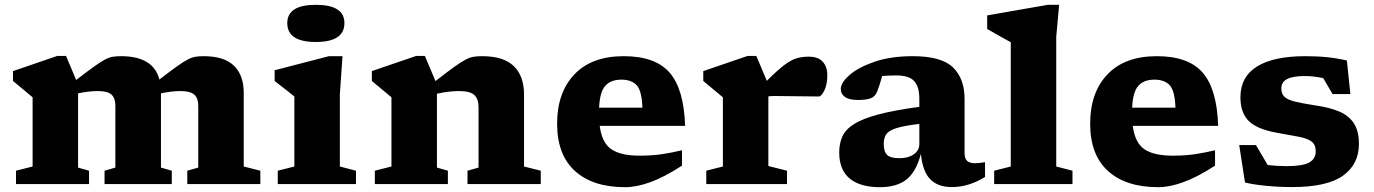

<svg xmlns="http://www.w3.org/2000/svg" viewBox="-20 -765 5709 798"><path d="M993 -379V-73L1062 -55.5V0H758.5V-55.5L804 -68.5V-325.5Q804 -356.5 787.8 -371.5Q771.5 -386.5 729.5 -386.5Q711 -386.5 690.2 -384Q669.5 -381.5 649 -377V-68.5L694 -55.5V0H414.5V-55.5L459.5 -68.5V-326Q459.5 -356.5 443.8 -371.5Q428 -386.5 386.5 -386.5Q367.5 -386.5 346.5 -384Q325.5 -381.5 304.5 -377V-68.5L350 -55.5V0H46.5V-55.5L115.5 -73V-360.5Q107.5 -367.5 87.8 -383.8Q68 -400 34 -428.5V-469.5L218 -532.5H254.5L296.5 -432.5Q342.5 -468 370.8 -488.2Q399 -508.5 416.8 -517.8Q434.5 -527 449.2 -529.2Q464 -531.5 483 -531.5Q617.5 -531.5 642.5 -434.5Q688 -469.5 715.5 -489.2Q743 -509 760.8 -518Q778.5 -527 793 -529.2Q807.5 -531.5 826.5 -531.5Q911.5 -531.5 952.2 -492Q993 -452.5 993 -379Z M1292.5 -590.5Q1174 -590.5 1174 -669Q1174 -745 1292.5 -745Q1411.5 -745 1411.5 -669Q1411.5 -590.5 1292.5 -590.5ZM1403.5 -531.5 1392.5 -372.5V-73L1459.5 -55.5V0H1134.5V-55.5L1203.5 -73V-364Q1195 -371 1169.8 -390.8Q1144.5 -410.5 1121.5 -428.5V-473L1347 -531.5Z M1923 -55.5 1969 -68.5V-319.5Q1969 -354 1951.2 -370.2Q1933.5 -386.5 1888 -386.5Q1845.5 -386.5 1796 -375.5V-68.5L1841.5 -55.5V0H1538V-55.5L1607 -73V-360.5Q1599 -367.5 1579.2 -383.8Q1559.5 -400 1525.5 -428.5V-469.5L1709.5 -532.5H1746L1790 -428Q1838 -465.5 1867.2 -486.5Q1896.5 -507.5 1915 -517.2Q1933.5 -527 1949 -529.2Q1964.5 -531.5 1984.5 -531.5Q2073 -531.5 2115.5 -490.2Q2158 -449 2158 -372V-73L2227.5 -55.5V0H1923Z M2572.5 -531.5Q2703.5 -531.5 2763 -463.2Q2822.5 -395 2827.5 -242H2472.5Q2481.5 -172 2520.5 -145Q2559.5 -118 2639 -118Q2691 -118 2733.2 -124.5Q2775.5 -131 2814.5 -140.5V-76.5Q2740.5 -28.5 2682.8 -7.8Q2625 13 2578.5 13Q2444 13 2369.8 -54.2Q2295.5 -121.5 2295.5 -251Q2295.5 -380.5 2367.5 -456Q2439.5 -531.5 2572.5 -531.5ZM2563 -434Q2519 -434 2496 -408.8Q2473 -383.5 2470 -317.5H2650Q2647.5 -388.5 2625.8 -411.2Q2604 -434 2563 -434Z M3341 -529.5Q3380.5 -529.5 3399.5 -508.5Q3418.5 -487.5 3418.5 -452.5Q3418.5 -414 3406.2 -389Q3394 -364 3383 -364Q3335 -364 3291.8 -365Q3248.5 -366 3201.5 -366Q3183.5 -366 3173.5 -364.5V-75L3251 -55.5V0H2915.5V-55.5L2984.5 -73V-360.5Q2975 -369 2952.8 -387Q2930.5 -405 2903 -428.5V-469.5L3087 -532.5H3123.5L3167 -429Q3211 -473 3239.5 -494.5Q3268 -516 3291 -522.8Q3314 -529.5 3341 -529.5Z M3935.5 12.5Q3878.5 12.5 3846.5 -19.8Q3814.5 -52 3807.5 -125.5Q3787.5 -50 3747 -18.5Q3706.5 13 3637 13Q3555 13 3511.5 -23Q3468 -59 3468 -131.5Q3468 -168 3480.8 -197Q3493.5 -226 3528.2 -248.5Q3563 -271 3628.8 -288.8Q3694.5 -306.5 3801 -321V-354.5Q3801 -404.5 3779.5 -428Q3758 -451.5 3706 -451.5Q3687 -451.5 3672.5 -450.8Q3658 -450 3646.5 -449Q3637.5 -415 3626.5 -386.5Q3618 -363.5 3599 -356.5Q3580 -349.5 3545.5 -349.5Q3509 -349.5 3491.8 -362Q3474.5 -374.5 3474.5 -394.5Q3474.5 -421.5 3511.2 -453.5Q3548 -485.5 3615.2 -508.5Q3682.5 -531.5 3773.5 -531.5Q3893 -531.5 3941 -484.8Q3989 -438 3989 -353.5V-129.5Q3989 -105 4000 -95.8Q4011 -86.5 4033 -86.5Q4048.5 -86.5 4074 -91V-29.5Q4044 -10.5 4008.8 1Q3973.5 12.5 3935.5 12.5ZM3653 -168Q3653 -135 3667 -121.2Q3681 -107.5 3718.5 -107.5Q3755.5 -107.5 3778.2 -123.8Q3801 -140 3801 -166V-250Q3736.5 -242.5 3705 -232.2Q3673.5 -222 3663.2 -206.5Q3653 -191 3653 -168Z M4370 -73 4437.5 -55.5V0H4112V-55.5L4181 -73V-589.5Q4171 -595 4141.5 -611.2Q4112 -627.5 4083 -644.5V-701L4335 -745H4382L4370 -612Z M4788 -531.5Q4919 -531.5 4978.5 -463.2Q5038 -395 5043 -242H4688Q4697 -172 4736 -145Q4775 -118 4854.5 -118Q4906.5 -118 4948.8 -124.5Q4991 -131 5030 -140.5V-76.5Q4956 -28.5 4898.2 -7.8Q4840.5 13 4794 13Q4659.5 13 4585.2 -54.2Q4511 -121.5 4511 -251Q4511 -380.5 4583 -456Q4655 -531.5 4788 -531.5ZM4778.5 -434Q4734.5 -434 4711.5 -408.8Q4688.5 -383.5 4685.5 -317.5H4865.5Q4863 -388.5 4841.2 -411.2Q4819.5 -434 4778.5 -434Z M5406 -531.5Q5455.5 -531.5 5496.2 -527.2Q5537 -523 5578 -513.5L5592.5 -374H5518.5L5479.5 -440.5Q5436 -449 5405 -449Q5352.5 -449 5329 -436.2Q5305.5 -423.5 5305.5 -397.5Q5305.5 -375.5 5318.2 -363Q5331 -350.5 5362.2 -342.8Q5393.5 -335 5449.5 -326.5Q5505.5 -318.5 5545.5 -301.8Q5585.5 -285 5606.8 -253Q5628 -221 5628 -166.5Q5628 -82.5 5562 -35Q5496 12.5 5350 12.5Q5296 12.5 5242 7.2Q5188 2 5154.5 -6.5L5130.5 -162H5200L5249 -79Q5288.5 -74.5 5327.5 -74.5Q5395 -74.5 5421.8 -89.8Q5448.5 -105 5448.5 -136Q5448.5 -164 5430.8 -177Q5413 -190 5377 -196.8Q5341 -203.5 5285.5 -213.5Q5203 -228.5 5169.2 -263Q5135.5 -297.5 5135.5 -360.5Q5135.5 -445.5 5204.2 -488.5Q5273 -531.5 5406 -531.5Z"/></svg>

Font: Newsreader Caption
Style: Bold
Weight: 700
Designer: Hugues Gentile
Foundry: Production Type
Version: Version 1.001